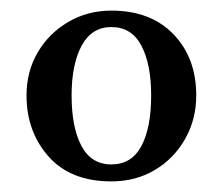

<svg xmlns="http://www.w3.org/2000/svg" viewBox="-20 -705 420 362"><path d="M190 -363Q113 -363 71.5 -410Q30 -457 30 -525Q30 -570 51 -606Q72 -642 108.5 -663.5Q145 -685 190 -685Q264 -685 307 -640.5Q350 -596 350 -525Q350 -480 329 -443Q308 -406 272 -384.5Q236 -363 190 -363ZM190 -395Q228 -395 246.5 -429.5Q265 -464 265 -525Q265 -584 246.5 -619Q228 -654 190 -654Q153 -654 134 -619Q115 -584 115 -525Q115 -465 133.5 -430Q152 -395 190 -395Z"/></svg>

Font: Gulzar
Style: Regular
Weight: 400
Designer: Borna Izadpanah, Alice Savoie, Simon Cozens, Fiona Ross
Version: Version 1.000;[7b34f74]; ttfautohint (v1.8.4)